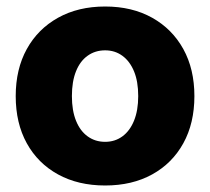

<svg xmlns="http://www.w3.org/2000/svg" viewBox="-20 -553 639 584"><path d="M299.8 11.2Q217.8 11.2 156.5 -22.5Q95.2 -56.2 61.5 -117.2Q27.8 -178.2 27.8 -260.7Q27.8 -342.8 61.5 -403.8Q95.2 -464.8 156.5 -499Q217.8 -533.2 299.8 -533.2Q381.8 -533.2 442.9 -499Q503.9 -464.8 537.6 -403.8Q571.3 -342.8 571.3 -260.7Q571.3 -178.2 537.6 -117.2Q503.9 -56.2 442.9 -22.5Q381.8 11.2 299.8 11.2ZM299.8 -121.6Q329.6 -121.6 352.3 -138.2Q375 -154.8 387.7 -186Q400.4 -217.3 400.4 -260.7Q400.4 -305.2 387.7 -335.9Q375 -366.7 352.3 -383.3Q329.6 -399.9 299.8 -399.9Q269.5 -399.9 246.6 -383.5Q223.6 -367.2 211.2 -336.2Q198.7 -305.2 198.7 -260.7Q198.7 -216.8 211.2 -185.8Q223.6 -154.8 246.6 -138.2Q269.5 -121.6 299.8 -121.6Z"/></svg>

Font: Inter 28pt ExtraBold
Style: Regular
Weight: 800
Designer: Rasmus Andersson
Foundry: rsms
Version: Version 4.001;git-66647c0bb